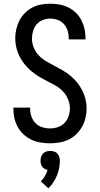

<svg xmlns="http://www.w3.org/2000/svg" viewBox="-20 -763 540 1033"><path d="M249 8Q224 8 198.5 4Q173 0 150 -11Q127 -22 108 -39Q89 -56 76.5 -78Q64 -100 58 -125Q52 -150 52 -175V-184H142V-179Q142 -157 149 -136.5Q156 -116 171 -100.5Q186 -85 207 -78.5Q228 -72 249 -72Q271 -72 291.5 -79Q312 -86 327 -101.5Q342 -117 349 -138Q356 -159 356 -180Q356 -205 346 -229Q336 -253 318.5 -271.5Q301 -290 279 -302.5Q257 -315 234 -326.5Q211 -338 189.5 -351Q168 -364 148.5 -380.5Q129 -397 113 -416.5Q97 -436 85.5 -458.5Q74 -481 68 -506Q62 -531 62 -556Q62 -581 67.5 -605.5Q73 -630 84.5 -652.5Q96 -675 114 -693Q132 -711 154 -722.5Q176 -734 201 -738.5Q226 -743 251 -743Q276 -743 300.5 -738.5Q325 -734 347.5 -723Q370 -712 388 -694.5Q406 -677 417.5 -655Q429 -633 434.5 -608.5Q440 -584 440 -560V-551H350V-556Q350 -577 344 -597Q338 -617 324.5 -632.5Q311 -648 291.5 -655.5Q272 -663 251 -663Q230 -663 210.5 -655.5Q191 -648 177.5 -632.5Q164 -617 158 -596.5Q152 -576 152 -555Q152 -530 162 -506Q172 -482 189.5 -464Q207 -446 229 -433Q251 -420 273.5 -408.5Q296 -397 318 -384Q340 -371 359.5 -355Q379 -339 395 -319Q411 -299 422.5 -276.5Q434 -254 440 -229.5Q446 -205 446 -179Q446 -154 440 -128.5Q434 -103 421.5 -81Q409 -59 390.5 -41Q372 -23 349 -12Q326 -1 300.5 3.5Q275 8 249 8ZM240 250 200 213Q212 200 221.5 184.5Q231 169 236 151Q228 150 220.5 145.5Q213 141 207.5 134Q202 127 200 118.5Q198 110 198 101Q198 90 201.5 80Q205 70 212 62.5Q219 55 229.5 52Q240 49 250 49Q260 49 270.5 52Q281 55 288 62.5Q295 70 298.5 80Q302 90 302 101Q302 122 298 142.5Q294 163 286 182Q278 201 266.5 218.5Q255 236 240 250Z"/></svg>

Font: Iosevka Term Curly Medium
Style: Regular
Weight: 500
Designer: Belleve Invis
Foundry: Belleve Invis
Version: Version 32.3.0